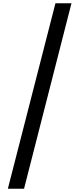

<svg xmlns="http://www.w3.org/2000/svg" viewBox="-20 -886 486 1174"><path d="M417 -866 127 268H28L319 -866Z"/></svg>

Font: Noto Sans Telugu UI Medium
Style: Regular
Weight: 500
Designer: Jelle Bosma - Monotype Design Team
Foundry: Monotype Imaging Inc.
Version: Version 2.005; ttfautohint (v1.8.4.7-5d5b)